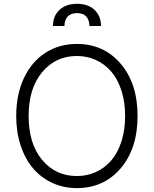

<svg xmlns="http://www.w3.org/2000/svg" viewBox="-20 -965 796 995"><path d="M254.4 -830.1Q254.4 -881.8 288.1 -913.6Q321.8 -945.3 379.4 -945.3Q436.5 -945.3 470 -913.6Q503.4 -881.8 503.4 -830.1H443.4Q443.4 -860.4 427.5 -878.7Q411.6 -897 379.4 -897Q346.2 -897 330.1 -878.4Q314 -859.9 314 -830.1ZM378.4 9.8Q310.1 9.8 251.7 -16.8Q193.4 -43.5 152.1 -91.6Q110.8 -139.6 87.4 -209.7Q64 -279.8 64 -363.8Q64 -475.6 104.2 -560.8Q144.5 -646 215.8 -691.7Q287.1 -737.3 378.4 -737.3Q517.6 -737.3 605.2 -635Q692.9 -532.7 692.9 -363.8Q692.9 -194.8 605.2 -92.5Q517.6 9.8 378.4 9.8ZM378.4 -674.8Q268.6 -674.8 198.5 -591.1Q128.4 -507.3 128.4 -363.8Q128.4 -220.2 198.2 -136.5Q268.1 -52.7 378.4 -52.7Q432.1 -52.7 478 -74Q523.9 -95.2 557.4 -134.5Q590.8 -173.8 609.6 -232.9Q628.4 -292 628.4 -363.8Q628.4 -435.5 609.6 -494.6Q590.8 -553.7 557.4 -593Q523.9 -632.3 478 -653.6Q432.1 -674.8 378.4 -674.8Z"/></svg>

Font: Interop Light
Style: Regular
Weight: 300
Designer: Rasmus Andersson, Google, Jang Haemin
Foundry: jhaemin
Version: Version 1.007